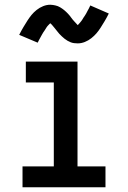

<svg xmlns="http://www.w3.org/2000/svg" viewBox="-20 -790 540 810"><path d="M75 0V-88H207V-442H89V-530H307V-88H425V0ZM308 -607Q300 -607 292.5 -608Q285 -609 278.5 -611.5Q272 -614 265 -618Q258 -622 252.5 -626.5Q247 -631 241 -636.5Q235 -642 230 -647.5Q225 -653 221 -658.5Q217 -664 211 -671Q205 -678 201 -683Q197 -688 192 -692Q190 -690 186 -686Q182 -682 180 -679.5Q178 -677 176 -674Q174 -671 172 -667.5Q170 -664 167.5 -660.5Q165 -657 162 -652.5Q159 -648 156.5 -643Q154 -638 151 -633Q148 -628 145 -622Q142 -616 139 -610L61 -643Q70 -661 79 -676Q88 -691 96 -703.5Q104 -716 113 -727Q122 -738 134.5 -748Q147 -758 162 -764Q177 -770 192 -770Q198 -770 203.5 -769Q209 -768 214 -767Q219 -766 224 -764Q229 -762 234 -759Q239 -756 242.5 -753.5Q246 -751 250.5 -747.5Q255 -744 259 -740Q263 -736 267 -732Q271 -728 274 -724Q277 -720 280 -716Q283 -712 287 -707Q291 -702 295 -698Q299 -694 301.5 -691Q304 -688 308 -684Q310 -686 314 -690.5Q318 -695 320 -697.5Q322 -700 324 -702.5Q326 -705 328 -708.5Q330 -712 332.5 -716Q335 -720 338 -724Q341 -728 343.5 -733Q346 -738 349 -743.5Q352 -749 355 -754.5Q358 -760 361 -767L439 -733Q430 -715 421 -700Q412 -685 404 -672.5Q396 -660 387 -649.5Q378 -639 365.5 -629Q353 -619 338 -613Q323 -607 308 -607Z"/></svg>

Font: Iosevka Slab Semibold
Style: Regular
Weight: 600
Monospace: yes
Designer: Belleve Invis
Foundry: Belleve Invis
Version: Version 11.1.1; ttfautohint (v1.8.3)